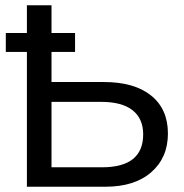

<svg xmlns="http://www.w3.org/2000/svg" viewBox="-20 -708 696 728"><path d="M2 -583V-511.2H82V0H379.9C453.8 0 511.7 -18.4 553.7 -55.2C595.7 -92 616.7 -140.8 616.7 -201.7C616.7 -263.5 595.5 -311.5 553 -345.7C510.5 -379.9 450.8 -397 374 -397H175.3V-511.2H264.6V-583H175.3V-688H82V-583ZM522.9 -198.7C522.9 -115.4 470.9 -73.7 366.7 -73.7H175.3V-321.8H362.8C416.2 -321.8 456.2 -311.1 482.9 -289.8C509.6 -268.5 522.9 -238.1 522.9 -198.7Z"/></svg>

Font: Arimo
Style: Regular
Weight: 400
Designer: Steve Matteson
Foundry: Monotype Imaging Inc.
Version: Version 1.32